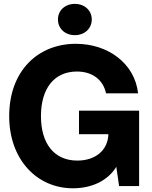

<svg xmlns="http://www.w3.org/2000/svg" viewBox="-20 -967 790 998"><path d="M358.9 11.7C460 11.7 541 -29.3 584.5 -99.6L599.1 0H703.1V-391.6H390.6V-269.5H543.5C540.5 -185.5 476.1 -132.3 381.8 -132.3C262.7 -132.3 192.9 -219.2 192.9 -363.3C192.9 -507.8 262.2 -595.2 379.9 -595.2C461.9 -595.2 516.6 -550.8 531.2 -481.9H697.8C680.7 -635.7 543.5 -739.3 374 -739.3C177.2 -739.3 27.8 -598.6 27.8 -363.3C27.8 -137.2 172.4 11.7 358.9 11.7ZM369.1 -784.2C419.9 -784.2 457 -818.8 457 -865.7C457 -912.6 419.9 -946.8 369.1 -946.8C317.9 -946.8 281.2 -912.6 281.2 -865.7C281.2 -818.8 317.9 -784.2 369.1 -784.2Z"/></svg>

Font: Raveo Display
Style: Bold
Weight: 700
Designer: Jakub Foglar, Rasmus Andersson (Inter)
Foundry: Jakubfoglar.com
Version: Version 1.100;Glyphs 3.2.3 (3260)